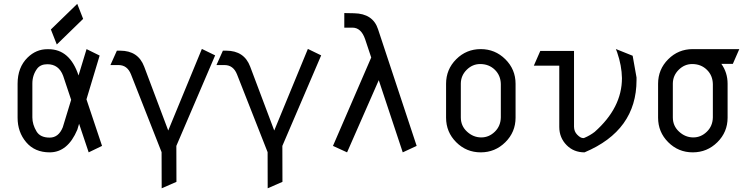

<svg xmlns="http://www.w3.org/2000/svg" viewBox="-20 -807 3971 1017"><path d="M249.5 -650.9 389.2 -786.6 420.4 -707 280.8 -571.3ZM231 -466.8Q194.8 -466.8 176.8 -443.4Q151.4 -409.2 151.4 -364.7V-361.8V-185.1Q151.4 -147.5 173.8 -110.4Q193.4 -78.1 243.2 -78.1Q290.5 -78.1 312.5 -132.8L356.9 -278.3L314.5 -405.3Q291.5 -466.8 231 -466.8ZM398.9 -151.4 389.6 -120.1Q338.9 0 243.2 0Q164.1 0 118.7 -53.7Q73.2 -107.4 73.2 -183.6V-363.3Q73.2 -450.2 126 -502Q171.4 -546.4 230.5 -546.4Q233.4 -546.4 236.8 -546.4Q350.1 -546.4 396 -407.2L438.5 -546.9L507.8 -512.7L438 -280.8L520.5 -34.2L449.7 0Z M835.9 -1 673.8 -413.1Q654.3 -462.4 607.9 -462.4H564.9L599.1 -538.6H616.7Q711.9 -538.6 743.7 -454.1L871.1 -115.7L1049.3 -547.9L1119.6 -513.7L914.1 -34.2L914.6 156.2L836.4 190.4Z M1397.5 -1 1235.4 -413.1Q1215.8 -462.4 1169.4 -462.4H1126.5L1160.6 -538.6H1178.2Q1273.4 -538.6 1305.2 -454.1L1432.6 -115.7L1610.8 -547.9L1681.2 -513.7L1475.6 -34.2L1476.1 156.2L1397.9 190.4Z M1982.4 -652.3 2187 -34.2 2113.3 0 1986.3 -382.3 1818.4 0 1743.7 -34.2 1946.3 -502.4 1914.1 -599.1Q1893.1 -660.6 1846.7 -660.6H1803.7V-737.8L1855.5 -736.8Q1955.6 -734.9 1982.4 -652.3Z M2420.9 -185.1Q2420.9 -140.1 2453.6 -109.9Q2486.8 -79.1 2529.3 -79.1Q2570.3 -79.1 2601.6 -109.9Q2631.8 -139.6 2632.8 -185.1V-361.8Q2631.8 -407.2 2601.6 -437Q2570.3 -467.8 2523.4 -467.8Q2482.4 -467.8 2451.7 -437Q2421.4 -406.7 2420.9 -364.7V-361.8ZM2342.8 -363.3Q2342.8 -439.5 2396.5 -493.2Q2450.2 -546.9 2526.4 -546.9Q2602.5 -546.9 2656.7 -493.2Q2710.9 -439.5 2710.9 -363.3V-183.6Q2710.9 -107.4 2656.7 -53.7Q2602.5 0 2526.4 0Q2450.2 0 2396.5 -53.7Q2342.8 -107.4 2342.8 -183.6Z M3129.9 -108.4Q3274.4 -236.3 3274.4 -393.1Q3273.4 -459 3249 -529.8L3242.2 -547.4L3331.1 -511.7L3351.6 -396.5V-383.8V-382.8Q3351.6 -115.7 3076.2 0Q3019 0 2981.4 -38.1Q2942.4 -77.6 2942.4 -134.8V-135.3V-459H2807.6L2841.8 -537.1H3020.5V-135.3Q3021 -110.4 3037.1 -93.8Q3054.7 -75.7 3068.4 -75.7Q3071.8 -75.2 3075.2 -76.7Q3106 -89.8 3129.9 -108.4Z M3465.8 -363.3Q3465.8 -439.5 3519.5 -493.2Q3573.2 -546.9 3649.4 -546.9H3896L3861.8 -468.8H3800.8Q3834 -422.9 3834 -363.3V-183.6Q3834 -107.4 3779.8 -53.7Q3725.6 0 3649.4 0Q3573.2 0 3519.5 -53.7Q3465.8 -107.4 3465.8 -183.6ZM3543.9 -185.1Q3543.9 -140.1 3576.7 -109.9Q3609.9 -79.1 3652.3 -79.1Q3693.4 -79.1 3724.6 -109.9Q3754.9 -139.6 3755.9 -185.1V-361.8Q3754.9 -407.2 3724.6 -437Q3693.4 -467.8 3646.5 -467.8Q3605.5 -467.8 3574.7 -437Q3544.4 -406.7 3543.9 -364.7V-361.8Z"/></svg>

Font: NovaMono
Style: Regular
Weight: 400
Monospace: yes
Version: Version 1.2